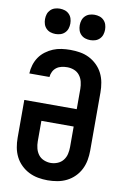

<svg xmlns="http://www.w3.org/2000/svg" viewBox="-104 -1022 707 1089"><g transform="rotate(10 250.0 -477.5)"><path d="M250 8Q278 8 306 3Q334 -2 359 -14.5Q384 -27 404 -47Q424 -67 436.5 -92Q449 -117 454 -144.5Q459 -172 459 -200V-535Q459 -563 454 -591Q449 -619 436.5 -644Q424 -669 403.5 -689Q383 -709 358 -721.5Q333 -734 305 -738.5Q277 -743 249 -743Q224 -743 199 -739.5Q174 -736 151 -726.5Q128 -717 107.5 -701.5Q87 -686 73 -665.5Q59 -645 51.5 -620.5Q44 -596 43 -571H159Q160 -587 167.5 -602Q175 -617 188 -626.5Q201 -636 217 -639.5Q233 -643 249 -643Q270 -643 289 -635.5Q308 -628 320.5 -612Q333 -596 338 -575.5Q343 -555 343 -535V-418H41V-200Q41 -172 46 -144.5Q51 -117 63.5 -92Q76 -67 96.5 -47Q117 -27 142 -14.5Q167 -2 194.5 3Q222 8 250 8ZM250 -92Q230 -92 210.5 -100Q191 -108 179 -124Q167 -140 162 -160Q157 -180 157 -200V-318H343V-200Q343 -180 338.5 -160Q334 -140 321.5 -124Q309 -108 289.5 -100Q270 -92 250 -92ZM350 -817Q365 -817 379 -821.5Q393 -826 403.5 -836.5Q414 -847 418.5 -861Q423 -875 423 -890Q423 -905 418.5 -919Q414 -933 403.5 -943.5Q393 -954 379 -958.5Q365 -963 350 -963Q335 -963 321 -958.5Q307 -954 296.5 -943.5Q286 -933 281.5 -919Q277 -905 277 -890Q277 -875 281.5 -861Q286 -847 296.5 -836.5Q307 -826 321 -821.5Q335 -817 350 -817ZM150 -817Q165 -817 179 -821.5Q193 -826 203.5 -836.5Q214 -847 218.5 -861Q223 -875 223 -890Q223 -905 218.5 -919Q214 -933 203.5 -943.5Q193 -954 179 -958.5Q165 -963 150 -963Q135 -963 121 -958.5Q107 -954 96.5 -943.5Q86 -933 81.5 -919Q77 -905 77 -890Q77 -875 81.5 -861Q86 -847 96.5 -836.5Q107 -826 121 -821.5Q135 -817 150 -817Z"/></g></svg>

Font: Iosevka SS09
Style: Bold
Weight: 700
Monospace: yes
Designer: Belleve Invis
Foundry: Belleve Invis
Version: Version 5.2.1; ttfautohint (v1.8.3)